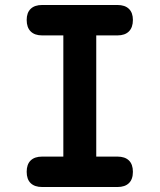

<svg xmlns="http://www.w3.org/2000/svg" viewBox="-20 -750 640 770"><path d="M366 -122H451Q481 -122 497 -106.5Q513 -91 513 -61Q513 -31 497 -15.5Q481 0 451 0H149Q119 0 103 -15.5Q87 -31 87 -61Q87 -91 103 -106.5Q119 -122 149 -122H234V-608H149Q119 -608 103 -624Q87 -640 87 -670Q87 -699 103 -714.5Q119 -730 149 -730H451Q481 -730 497 -714.5Q513 -699 513 -670Q513 -640 497 -624Q481 -608 451 -608H366Z"/></svg>

Font: Maple Mono
Style: Bold
Weight: 700
Monospace: yes
Designer: subframe7536
Version: Version 7.200